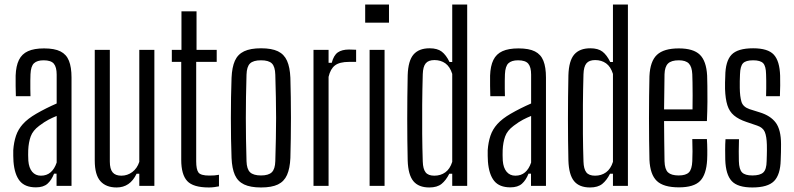

<svg xmlns="http://www.w3.org/2000/svg" viewBox="-20 -820 3502 847"><path d="M138.5 6.5Q90 6.5 67 -22Q44 -50.5 39.5 -107Q39 -119.5 38.5 -132.5Q38 -145.5 38.5 -157.5Q41 -192.5 50.5 -221Q60 -249.5 81.2 -273Q102.5 -296.5 139.5 -318Q161 -330.5 184 -342Q207 -353.5 230 -363.5V-491Q230 -524 217.5 -539Q205 -554 172.5 -554Q144 -554 130 -541Q116 -528 114.5 -492.5Q114 -481 113.8 -463.8Q113.5 -446.5 113.8 -428.2Q114 -410 114.5 -395.5H50Q49.5 -415.5 49 -441Q48.5 -466.5 49 -486.5Q50.5 -529 63.5 -555.5Q76.5 -582 103.5 -594.2Q130.5 -606.5 174.5 -606.5Q220.5 -606.5 246.8 -593.2Q273 -580 284.2 -551.8Q295.5 -523.5 295.5 -478V0H229.5V-54H218.5Q207.5 -25.5 189.5 -9.5Q171.5 6.5 138.5 6.5ZM160.5 -45Q186 -45 203.2 -59.8Q220.5 -74.5 230 -103V-308.5Q212.5 -301.5 194.2 -292Q176 -282.5 153.5 -265.5Q125 -244.5 115.5 -218.2Q106 -192 104.5 -157.5Q104 -148.5 104.2 -136Q104.5 -123.5 105 -111Q107.5 -79.5 122 -62.2Q136.5 -45 160.5 -45Z M494.5 7Q447.5 7 422.8 -21Q398 -49 398 -112V-600H464.5V-107.5Q464.5 -74.5 476.8 -59.8Q489 -45 515.5 -45Q542 -45 563.5 -61Q585 -77 594.5 -106V-600H661V0H594.5V-53.5H582.5Q568 -23 546 -8Q524 7 494.5 7Z M901.5 7Q832 7 805.8 -21.5Q779.5 -50 779.5 -115V-547H738V-600H780.5V-770H847V-600H936V-547H845.5V-108.5Q845.5 -72.5 855.5 -59Q865.5 -45.5 903 -45.5Q917 -45.5 926 -46.2Q935 -47 946 -49V2Q936.5 4 925 5.5Q913.5 7 901.5 7Z M1131.5 7Q1085 7 1057 -6.2Q1029 -19.5 1016.2 -48Q1003.5 -76.5 1001.5 -123Q1000 -163.5 999.2 -208.2Q998.5 -253 998.5 -299.2Q998.5 -345.5 999.2 -390.5Q1000 -435.5 1001.5 -477Q1003.5 -523.5 1016.2 -552Q1029 -580.5 1057 -593.8Q1085 -607 1131.5 -607Q1178.5 -607 1206 -593.8Q1233.5 -580.5 1246.2 -552Q1259 -523.5 1261 -477Q1262 -436.5 1262.8 -391.5Q1263.5 -346.5 1263.5 -300.5Q1263.5 -254.5 1262.8 -209.2Q1262 -164 1261 -123Q1259 -77 1246.2 -48.2Q1233.5 -19.5 1206 -6.2Q1178.5 7 1131.5 7ZM1131.5 -46Q1164.5 -46 1179 -60Q1193.5 -74 1194.5 -109Q1196 -162.5 1197 -209Q1198 -255.5 1198 -300Q1198 -344.5 1197 -391Q1196 -437.5 1194.5 -490.5Q1193.5 -526 1179.5 -540Q1165.5 -554 1131.5 -554Q1097.5 -554 1083 -540Q1068.5 -526 1067.5 -490.5Q1066 -437.5 1065.2 -391Q1064.5 -344.5 1064.5 -299.8Q1064.5 -255 1065.2 -208.5Q1066 -162 1067.5 -109Q1068.5 -74 1083.2 -60Q1098 -46 1131.5 -46Z M1363 0V-600H1429.5V-543H1443.5Q1452 -576 1470.2 -588.8Q1488.5 -601.5 1519.5 -601.5Q1527.5 -601.5 1536.2 -601Q1545 -600.5 1551 -600.5V-547H1520Q1478 -547 1457.8 -531.5Q1437.5 -516 1429.5 -481V0Z M1591 -720V-800H1696V-720ZM1610.5 0V-600H1676.5V0Z M1874 7Q1826.5 7 1803.5 -21Q1780.5 -49 1778.5 -112Q1777.5 -155 1777 -201.2Q1776.5 -247.5 1776.5 -295.5Q1776.5 -343.5 1777 -392Q1777.5 -440.5 1778.5 -488Q1780.5 -552 1804.2 -579.5Q1828 -607 1875 -607Q1909.5 -607 1928.8 -592.2Q1948 -577.5 1963 -546.5H1975V-800H2041V0H1975V-53.5H1962Q1947.5 -24.5 1928 -8.8Q1908.5 7 1874 7ZM1896 -45Q1924 -45 1944.5 -59.8Q1965 -74.5 1975 -106V-494Q1965 -526 1944.8 -540.5Q1924.5 -555 1896.5 -555Q1870 -555 1858 -540.5Q1846 -526 1845 -492.5Q1843 -424 1842.5 -358Q1842 -292 1842.5 -229.5Q1843 -167 1845 -107.5Q1846 -74.5 1857.5 -59.8Q1869 -45 1896 -45Z M2231.5 6.5Q2183 6.5 2160 -22Q2137 -50.5 2132.5 -107Q2132 -119.5 2131.5 -132.5Q2131 -145.5 2131.5 -157.5Q2134 -192.5 2143.5 -221Q2153 -249.5 2174.2 -273Q2195.5 -296.5 2232.5 -318Q2254 -330.5 2277 -342Q2300 -353.5 2323 -363.5V-491Q2323 -524 2310.5 -539Q2298 -554 2265.5 -554Q2237 -554 2223 -541Q2209 -528 2207.5 -492.5Q2207 -481 2206.8 -463.8Q2206.5 -446.5 2206.8 -428.2Q2207 -410 2207.5 -395.5H2143Q2142.5 -415.5 2142 -441Q2141.5 -466.5 2142 -486.5Q2143.5 -529 2156.5 -555.5Q2169.5 -582 2196.5 -594.2Q2223.5 -606.5 2267.5 -606.5Q2313.5 -606.5 2339.8 -593.2Q2366 -580 2377.2 -551.8Q2388.5 -523.5 2388.5 -478V0H2322.5V-54H2311.5Q2300.5 -25.5 2282.5 -9.5Q2264.5 6.5 2231.5 6.5ZM2253.5 -45Q2279 -45 2296.2 -59.8Q2313.5 -74.5 2323 -103V-308.5Q2305.5 -301.5 2287.2 -292Q2269 -282.5 2246.5 -265.5Q2218 -244.5 2208.5 -218.2Q2199 -192 2197.5 -157.5Q2197 -148.5 2197.2 -136Q2197.5 -123.5 2198 -111Q2200.5 -79.5 2215 -62.2Q2229.5 -45 2253.5 -45Z M2583 7Q2535.5 7 2512.5 -21Q2489.5 -49 2487.5 -112Q2486.5 -155 2486 -201.2Q2485.5 -247.5 2485.5 -295.5Q2485.5 -343.5 2486 -392Q2486.5 -440.5 2487.5 -488Q2489.5 -552 2513.2 -579.5Q2537 -607 2584 -607Q2618.5 -607 2637.8 -592.2Q2657 -577.5 2672 -546.5H2684V-800H2750V0H2684V-53.5H2671Q2656.5 -24.5 2637 -8.8Q2617.5 7 2583 7ZM2605 -45Q2633 -45 2653.5 -59.8Q2674 -74.5 2684 -106V-494Q2674 -526 2653.8 -540.5Q2633.5 -555 2605.5 -555Q2579 -555 2567 -540.5Q2555 -526 2554 -492.5Q2552 -424 2551.5 -358Q2551 -292 2551.5 -229.5Q2552 -167 2554 -107.5Q2555 -74.5 2566.5 -59.8Q2578 -45 2605 -45Z M2975 6.5Q2907 6.5 2877.5 -21.8Q2848 -50 2845 -115Q2844 -155.5 2843.5 -202.2Q2843 -249 2843 -298.5Q2843 -348 2843.5 -395.5Q2844 -443 2845 -484Q2848 -550 2878.2 -578.2Q2908.5 -606.5 2974.5 -606.5Q3038.5 -606.5 3067.2 -578.8Q3096 -551 3099.5 -486.5Q3100 -471 3100.5 -441Q3101 -411 3100.8 -371.2Q3100.5 -331.5 3098.5 -286H2909.5Q2909.5 -245 2910.2 -201.5Q2911 -158 2911.5 -109Q2912.5 -73 2927 -59.5Q2941.5 -46 2974 -46Q3005.5 -46 3019 -59.5Q3032.5 -73 3034 -109Q3035 -127.5 3035 -152Q3035 -176.5 3034 -206.5H3098.5Q3100 -184 3100.2 -159.2Q3100.5 -134.5 3099.5 -115Q3096 -50 3068.5 -21.8Q3041 6.5 2975 6.5ZM2909.5 -337.5H3035Q3035.5 -369.5 3035.5 -400.2Q3035.5 -431 3035 -455.5Q3034.5 -480 3034 -492.5Q3032.5 -525.5 3018.8 -539.8Q3005 -554 2974.5 -554Q2941.5 -554 2927 -539.8Q2912.5 -525.5 2911.5 -492.5Q2911 -449.5 2910.5 -411.8Q2910 -374 2909.5 -337.5Z M3299 7Q3234 7 3207.8 -21.5Q3181.5 -50 3179.5 -115Q3179 -134.5 3179 -159Q3179 -183.5 3180.5 -206H3240Q3239 -176.5 3239 -152.5Q3239 -128.5 3239.5 -109Q3240.5 -72.5 3253.8 -59.2Q3267 -46 3299 -46Q3333 -46 3347.2 -59.2Q3361.5 -72.5 3362 -109Q3362.5 -123.5 3362.8 -134.8Q3363 -146 3363.2 -157Q3363.5 -168 3363 -181Q3362 -218.5 3353.8 -238Q3345.5 -257.5 3320 -266L3273 -282Q3238.5 -293.5 3218 -310.8Q3197.5 -328 3188.8 -355.8Q3180 -383.5 3178.5 -427.5Q3178 -443 3178.5 -456Q3179 -469 3179.5 -484Q3180 -550 3207 -578.5Q3234 -607 3302.5 -607Q3367.5 -607 3393.5 -579Q3419.5 -551 3421.5 -486Q3422 -466.5 3421.8 -442.5Q3421.5 -418.5 3420.5 -395.5H3359.5Q3360 -412.5 3360.2 -430Q3360.5 -447.5 3360.2 -464Q3360 -480.5 3359.5 -492.5Q3359 -528 3346.8 -541Q3334.5 -554 3302.5 -554Q3270 -554 3257.8 -541Q3245.5 -528 3244.5 -492.5Q3244 -475 3243.5 -462.5Q3243 -450 3243.5 -432Q3244 -394.5 3250.8 -371.5Q3257.5 -348.5 3286.5 -338.5L3331 -324.5Q3379 -310 3402.2 -278.8Q3425.5 -247.5 3425.5 -184Q3425.5 -167.5 3425.2 -148.8Q3425 -130 3424 -113.5Q3422.5 -49.5 3394.8 -21.2Q3367 7 3299 7Z"/></svg>

Font: Big Shoulders Display Thin
Style: Regular
Weight: 400
Version: Version 2.002